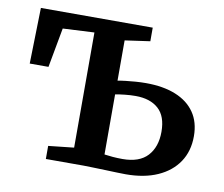

<svg xmlns="http://www.w3.org/2000/svg" viewBox="-66 -632 834 716"><g transform="rotate(10 351.0 -274.0)"><path d="M452.5 4.5Q441 4.5 419.5 3.8Q398 3 373.2 2.2Q348.5 1.5 326.8 0.8Q305 0 292 0H149.5V-49.5L246 -60V-496L127 -490L99.5 -340H28.5L33.5 -551.5H457V-500L362 -486.5V-334Q375 -336.5 392.2 -338.5Q409.5 -340.5 429.2 -342Q449 -343.5 468.5 -343.5Q534 -343.5 581 -324.5Q628 -305.5 653.2 -269Q678.5 -232.5 678.5 -179Q678.5 -122.5 651 -81.5Q623.5 -40.5 573 -18Q522.5 4.5 452.5 4.5ZM431 -49.5Q494.5 -49.5 525.5 -83.2Q556.5 -117 556.5 -174.5Q556.5 -233.5 525.2 -261.5Q494 -289.5 438.5 -289.5Q418.5 -289.5 397.8 -287.2Q377 -285 362 -282V-54.5Q375.5 -52.5 393.5 -51Q411.5 -49.5 431 -49.5Z"/></g></svg>

Font: Merriweather 28pt SemiBold
Style: Regular
Weight: 600
Version: Version 2.100